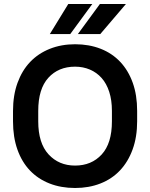

<svg xmlns="http://www.w3.org/2000/svg" viewBox="-20 -930 750 959"><path d="M355 9Q285 9 227.5 -13.5Q170 -36 129.5 -78.5Q89 -121 67 -183Q45 -245 45 -324V-376Q45 -454 67.5 -516Q90 -578 130.5 -620.5Q171 -663 228.5 -686Q286 -709 355 -709Q425 -709 482.5 -686.5Q540 -664 580.5 -621Q621 -578 643 -516.5Q665 -455 665 -376V-324Q665 -246 642.5 -184Q620 -122 579.5 -79Q539 -36 481.5 -13.5Q424 9 355 9ZM355 -103Q437 -103 488 -158.5Q539 -214 539 -324V-376Q539 -430 525.5 -471.5Q512 -513 487.5 -540.5Q463 -568 429 -582.5Q395 -597 355 -597Q272 -597 221.5 -541.5Q171 -486 171 -376V-324Q171 -215 222.5 -159Q274 -103 355 -103ZM321 -910H441L331 -760H229ZM479 -910H609L481 -760H369Z"/></svg>

Font: PT Root UI Web Bold
Style: Regular
Weight: 700
Designer: Vitaly Kuzmin
Foundry: ParaType Ltd.
Version: Version 1.000W